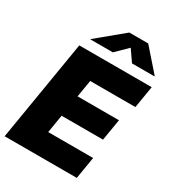

<svg xmlns="http://www.w3.org/2000/svg" viewBox="-223 -1079 1091 1204"><g transform="rotate(30 323.0 -477.0)"><path d="M1.5 0 122.1 -727.5H646.5L620.1 -568.4H293L272.5 -445.3H572.3L546.4 -290H246.6L225.1 -159.2H550.3L523.9 0ZM326.2 -794.9H164.1L164.6 -797.9L353.5 -954.1H490.2L627.4 -797.9L627 -794.9H464.8L408.7 -876Z"/></g></svg>

Font: Inter Black
Style: Italic
Weight: 900
Italic angle: -9.39999°
Designer: Rasmus Andersson
Foundry: rsms
Version: Version 4.000;git-a52131595